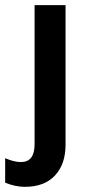

<svg xmlns="http://www.w3.org/2000/svg" viewBox="-62 -527 339 744"><path d="M-42 181V86Q-7 101 19 101Q72 101 72 32V-507H192V34Q192 109 151 153Q110 197 34 197Q-2 197 -42 181Z"/></svg>

Font: Hind Semibold
Style: Regular
Weight: 600
Designer: Manushi Parikh, Satya Rajpurohit
Foundry: Indian Type Foundry
Version: Version 1.201;PS 1.0;hotconv 1.0.78;makeotf.lib2.5.61930; tt